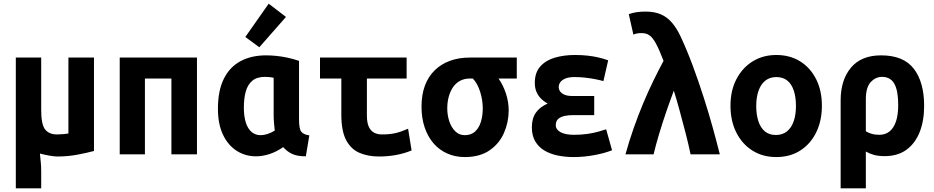

<svg xmlns="http://www.w3.org/2000/svg" viewBox="-20 -839 5080 1044"><path d="M66 185V-526H204V-240Q204 -162 225.5 -135Q247 -108 290 -108Q306 -108 322.5 -109.5Q339 -111 352 -113V-526H491V-18Q454 -8 401 2Q348 12 292 12Q275 12 247.5 7Q220 2 197 -4Q199 19 201.5 41Q204 63 204 92V185Z M631 0V-526H1051V0H912V-412H768V0Z M1372 11Q1314 11 1267 -19Q1220 -49 1192.5 -106.5Q1165 -164 1165 -248Q1165 -346 1197 -410.5Q1229 -475 1288 -506.5Q1347 -538 1427 -538Q1454 -538 1483 -535Q1512 -532 1543 -525.5Q1574 -519 1606 -508V-188Q1606 -138 1618.5 -122.5Q1631 -107 1662 -103L1643 11Q1596 11 1568.5 -2Q1541 -15 1520 -39Q1482 -13 1444.5 -1Q1407 11 1372 11ZM1397 -104Q1414 -104 1433.5 -110Q1453 -116 1474 -129Q1472 -146 1470 -169.5Q1468 -193 1468 -213V-416Q1455 -419 1443 -420Q1431 -421 1420 -421Q1377 -421 1352 -400Q1327 -379 1316.5 -342Q1306 -305 1306 -255Q1306 -205 1317 -171.5Q1328 -138 1348.5 -121Q1369 -104 1397 -104ZM1390 -582 1314 -638 1441 -819 1535 -747Z M2041 12Q1981 12 1934.5 -8Q1888 -28 1862 -77.5Q1836 -127 1836 -215V-412H1720V-526H2191V-412H1975V-211Q1975 -172 1985.5 -149.5Q1996 -127 2014.5 -117.5Q2033 -108 2056 -108Q2099 -108 2129.5 -115Q2160 -122 2199 -139L2218 -21Q2180 -5 2135 3.5Q2090 12 2041 12Z M2507 15Q2455 15 2411.5 -4.5Q2368 -24 2337 -60Q2306 -96 2289 -146.5Q2272 -197 2272 -259Q2272 -324 2290.5 -373.5Q2309 -423 2344 -457Q2379 -491 2427 -508.5Q2475 -526 2535 -526H2790V-412H2691Q2717 -374 2731.5 -329Q2746 -284 2746 -239Q2746 -175 2720.5 -116.5Q2695 -58 2642 -21.5Q2589 15 2507 15ZM2507 -104Q2542 -104 2563.5 -124Q2585 -144 2595 -177Q2605 -210 2605 -249Q2605 -296 2590.5 -341Q2576 -386 2551 -412H2535Q2504 -412 2480.5 -399Q2457 -386 2442 -363Q2427 -340 2419.5 -311Q2412 -282 2412 -250Q2412 -213 2423 -179.5Q2434 -146 2455.5 -125Q2477 -104 2507 -104Z M3099 15Q3053 15 3012 6.5Q2971 -2 2939.5 -21Q2908 -40 2890 -71Q2872 -102 2872 -147Q2872 -195 2893.5 -226Q2915 -257 2958 -276Q2936 -288 2920.5 -304Q2905 -320 2896.5 -341Q2888 -362 2888 -388Q2888 -445 2918.5 -478.5Q2949 -512 2998.5 -526Q3048 -540 3105 -540Q3143 -540 3175 -536.5Q3207 -533 3234.5 -526.5Q3262 -520 3287 -511L3261 -398Q3244 -403 3219 -408Q3194 -413 3164.5 -416.5Q3135 -420 3104 -420Q3072 -420 3053 -411.5Q3034 -403 3026 -391Q3018 -379 3018 -366Q3018 -354 3025 -343Q3032 -332 3048.5 -324.5Q3065 -317 3092 -317H3211V-213H3093Q3071 -213 3050 -208.5Q3029 -204 3015.5 -192.5Q3002 -181 3002 -158Q3002 -135 3027.5 -120.5Q3053 -106 3102 -106Q3141 -106 3175 -111Q3209 -116 3235 -123.5Q3261 -131 3276 -136L3308 -22Q3268 -6 3211.5 4.5Q3155 15 3099 15Z M3381 0Q3401 -72 3425.5 -142Q3450 -212 3477.5 -277.5Q3505 -343 3533.5 -401.5Q3562 -460 3588 -508Q3564 -571 3546 -603.5Q3528 -636 3510.5 -647.5Q3493 -659 3470 -659Q3456 -659 3446 -657.5Q3436 -656 3424 -651L3399 -762Q3422 -770 3443 -773Q3464 -776 3491 -776Q3539 -776 3573.5 -761Q3608 -746 3634 -715.5Q3660 -685 3681 -640Q3716 -565 3747.5 -480Q3779 -395 3806.5 -309Q3834 -223 3856 -143.5Q3878 -64 3894 0H3735Q3724 -53 3708 -115Q3692 -177 3675.5 -237.5Q3659 -298 3644 -346Q3624 -293 3602.5 -230.5Q3581 -168 3563 -107.5Q3545 -47 3534 0Z M4201 15Q4127 15 4071 -20.5Q4015 -56 3983.5 -119Q3952 -182 3952 -264Q3952 -347 3984.5 -409Q4017 -471 4073 -505.5Q4129 -540 4201 -540Q4275 -540 4330.5 -505.5Q4386 -471 4417.5 -409Q4449 -347 4449 -264Q4449 -182 4418 -119Q4387 -56 4331.5 -20.5Q4276 15 4201 15ZM4199 -105Q4235 -105 4259.5 -125Q4284 -145 4296 -180.5Q4308 -216 4308 -263Q4308 -310 4296.5 -345.5Q4285 -381 4261.5 -400.5Q4238 -420 4201 -420Q4166 -420 4141.5 -400.5Q4117 -381 4104.5 -345.5Q4092 -310 4092 -263Q4092 -216 4103.5 -180.5Q4115 -145 4138.5 -125Q4162 -105 4199 -105Z M4551 185V-293Q4551 -404 4607 -471Q4663 -538 4771 -538Q4893 -538 4949 -465Q5005 -392 5005 -263Q5005 -182 4980.5 -120.5Q4956 -59 4908.5 -24.5Q4861 10 4790 10Q4756 10 4731.5 3Q4707 -4 4688 -15V185ZM4762 -106Q4794 -106 4817 -124.5Q4840 -143 4852 -179Q4864 -215 4864 -269Q4864 -346 4843 -383.5Q4822 -421 4776 -421Q4741 -421 4714.5 -392.5Q4688 -364 4688 -299V-125Q4701 -117 4719.5 -111.5Q4738 -106 4762 -106Z"/></svg>

Font: Ubuntu Sans Mono
Style: Regular
Weight: 400
Monospace: yes
Designer: Dalton Maag Ltd
Foundry: Dalton Maag Ltd
Version: Version 1.006